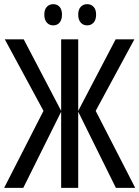

<svg xmlns="http://www.w3.org/2000/svg" viewBox="-23 -903 670 923"><path d="M0 -714H91L271 -370V-714H353V-370L533 -714H623L437 -370L627 0H534L353 -366V0H271V-366L89 0H-3L186 -370ZM233 -883Q252 -883 263.5 -870Q275 -857 275 -833Q275 -808 263.5 -794.5Q252 -781 233 -781Q214 -781 202 -794.5Q190 -808 190 -833Q190 -857 202 -870Q214 -883 233 -883ZM396 -883Q415 -883 427 -870Q439 -857 439 -833Q439 -808 427 -794.5Q415 -781 396 -781Q377 -781 365 -794.5Q353 -808 353 -833Q353 -857 365 -870Q377 -883 396 -883Z"/></svg>

Font: Noto Sans UI Cond
Style: Regular
Weight: 400
Width: 3
Designer: Monotype Design Team
Foundry: Monotype Imaging Inc.
Version: Version 1.001